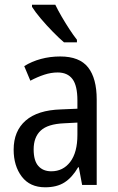

<svg xmlns="http://www.w3.org/2000/svg" viewBox="-20 -786 500 816"><path d="M236 -546Q318 -546 354.5 -499.5Q391 -453 391 -363V0H329L315 -75H312Q287 -32 254.5 -11Q222 10 172 10Q107 10 72.5 -35.5Q38 -81 38 -150Q38 -229 89 -273.5Q140 -318 239 -321L309 -324V-359Q309 -422 288 -450Q267 -478 225 -478Q197 -478 168 -468.5Q139 -459 109 -443L83 -505Q115 -525 154 -535.5Q193 -546 236 -546ZM252 -262Q183 -259 153 -231Q123 -203 123 -151Q123 -103 143 -80.5Q163 -58 198 -58Q248 -58 278.5 -98Q309 -138 309 -213V-265ZM215 -766Q226 -743 242 -715.5Q258 -688 275 -662Q292 -636 307 -617V-606H252Q232 -623 204.5 -651Q177 -679 153 -707.5Q129 -736 116 -757V-766Z"/></svg>

Font: Noto Sans Hebrew Condensed
Style: Regular
Weight: 400
Width: 3
Designer: Monotype Design Team
Foundry: Monotype Imaging Inc.
Version: Version 2.004; ttfautohint (v1.8.4.7-5d5b)